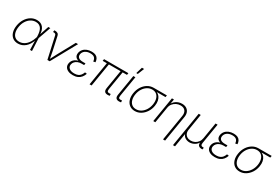

<svg xmlns="http://www.w3.org/2000/svg" viewBox="93 -2058 5180 3566"><g transform="rotate(30 2683.0 -274.5)"><path d="M240.2 11.2Q170.4 11.2 123.8 -24.4Q77.1 -60.1 58.6 -123Q40 -186 53.2 -268.1Q66.9 -349.6 106.7 -412.4Q146.5 -475.1 204.6 -510.7Q262.7 -546.4 331.1 -546.4Q378.4 -546.4 412.8 -530.3Q447.3 -514.2 469.2 -485.1Q491.2 -456.1 502 -417Q512.7 -377.9 512.7 -332H526.9L523.4 -271.5L536.6 0H494.6L485.8 -290Q484.4 -336.9 475.8 -376.5Q467.3 -416 449.5 -444.8Q431.6 -473.6 402.3 -489.5Q373 -505.4 330.1 -505.4Q273.9 -505.4 225.3 -475.3Q176.8 -445.3 143.1 -391.8Q109.4 -338.4 97.7 -267.6Q85.9 -196.8 99.4 -143.3Q112.8 -89.8 149.2 -60.1Q185.5 -30.3 242.2 -30.3Q281.7 -30.3 317.1 -44.7Q352.5 -59.1 382.8 -86.7Q413.1 -114.3 437.3 -154.5Q461.4 -194.8 478 -246.1L576.2 -539.1H618.7L522.9 -268.1L506.8 -207H493.7Q476.6 -155.8 451.2 -115.2Q425.8 -74.7 393.1 -46.6Q360.4 -18.6 322 -3.7Q283.7 11.2 240.2 11.2Z M867.2 0 763.2 -468.3Q759.3 -486.8 746.3 -494.6Q733.4 -502.4 710 -502.4H698.2L704.6 -542H716.3Q754.9 -542 777.3 -527.6Q799.8 -513.2 805.7 -483.4L871.1 -183.1Q879.4 -142.6 886.5 -101.8Q893.6 -61 901.4 -21.5H887.7Q909.2 -61 929.2 -101.8Q949.2 -142.6 971.7 -183.1L1166 -539.1H1213.9L916.5 0Z M1414.6 9.8Q1354 9.8 1312 -9.8Q1270 -29.3 1251 -63.5Q1231.9 -97.7 1239.3 -142.1Q1244.6 -174.3 1261.7 -200.9Q1278.8 -227.5 1307.4 -246.8Q1335.9 -266.1 1374.8 -276.6Q1413.6 -287.1 1461.9 -287.1H1510.3L1505.9 -258.3H1450.7Q1408.7 -258.3 1373 -244.4Q1337.4 -230.5 1314.5 -204.6Q1291.5 -178.7 1285.2 -143.6Q1276.9 -93.3 1314 -62.3Q1351.1 -31.2 1422.4 -31.2Q1470.2 -31.2 1502.2 -45.4Q1534.2 -59.6 1554.7 -86.2Q1575.2 -112.8 1588.4 -149.9L1630.4 -143.1Q1614.7 -96.7 1586.7 -62.3Q1558.6 -27.8 1515.9 -9Q1473.1 9.8 1414.6 9.8ZM1458.5 -264.6Q1409.7 -264.6 1376 -273.9Q1342.3 -283.2 1322.8 -300.5Q1303.2 -317.9 1296.4 -342Q1289.6 -366.2 1294.4 -396Q1302.7 -441.9 1331.3 -475.8Q1359.9 -509.8 1405 -528.1Q1450.2 -546.4 1506.3 -546.4Q1558.1 -546.4 1591.8 -530.3Q1625.5 -514.2 1642.8 -483.4Q1660.2 -452.6 1662.6 -409.2L1618.7 -400.4Q1615.7 -453.1 1587.4 -479.7Q1559.1 -506.3 1500 -506.3Q1434.1 -506.3 1390.9 -476.3Q1347.7 -446.3 1338.9 -396Q1331.5 -349.6 1361.6 -323.7Q1391.6 -297.9 1457.5 -297.9H1512.2L1506.8 -264.6Z M2177.7 1.5Q2124 7.3 2098.6 -17.1Q2073.2 -41.5 2082.5 -97.2L2152.8 -522.5H2196.8L2127.4 -103.5Q2120.6 -61.5 2136.2 -48.1Q2151.9 -34.7 2187 -39.1Q2193.4 -39.6 2195.3 -39.8Q2197.3 -40 2201.7 -40.5L2202.6 -2Q2197.8 -1 2191.4 0Q2185.1 1 2177.7 1.5ZM1771.5 0 1857.9 -522.5H1901.9L1815.4 0ZM1764.6 -499 1771.5 -539.1H2292.5L2286.1 -499Z M2421.4 1.5Q2367.7 7.3 2342.3 -16.8Q2316.9 -41 2326.2 -97.2L2399.4 -539.1H2443.4L2371.1 -103.5Q2364.3 -61.5 2379.6 -48.1Q2395 -34.7 2430.7 -39.6Q2436.5 -40 2438.7 -40Q2440.9 -40 2444.8 -41L2445.8 -2Q2441.4 -1 2435.1 0Q2428.7 1 2421.4 1.5ZM2418.9 -614.3 2460.4 -752.9H2506.8L2451.2 -614.3Z M2744.6 11.2Q2676.8 11.2 2629.9 -24.4Q2583 -60.1 2563.5 -122.3Q2543.9 -184.6 2557.1 -265.1Q2570.3 -345.7 2610.6 -407.5Q2650.9 -469.2 2709.2 -504.2Q2767.6 -539.1 2835.4 -539.1H3119.1L3112.3 -499.5H2890.6L2831.5 -498Q2775.4 -498 2727.1 -467.5Q2678.7 -437 2645.8 -384.5Q2612.8 -332 2601.6 -265.1Q2590.3 -198.2 2604.2 -144.8Q2618.2 -91.3 2655 -60.5Q2691.9 -29.8 2748.5 -29.8Q2805.2 -29.8 2853.3 -60.5Q2901.4 -91.3 2934.6 -144.5Q2967.8 -197.8 2979 -265.1Q2989.7 -332.5 2975.6 -385Q2961.4 -437.5 2924.8 -467.8Q2888.2 -498 2831.5 -498L2832.5 -519.5Q2882.8 -519.5 2922.4 -501.5Q2961.9 -483.4 2987.5 -449.7Q3013.2 -416 3022.7 -368.4Q3032.2 -320.8 3022.5 -261.2Q3009.8 -182.6 2969.2 -121.1Q2928.7 -59.6 2870.6 -24.2Q2812.5 11.2 2744.6 11.2Z M3238.8 -346.7 3181.6 0H3137.7L3227.1 -539.1H3270L3249.5 -417.5H3240.7Q3261.7 -462.4 3293.2 -490.7Q3324.7 -519 3363 -533Q3401.4 -546.9 3442.4 -546.9Q3498 -546.9 3537.1 -523.4Q3576.2 -500 3593.8 -456.8Q3611.3 -413.6 3601.1 -353L3509.3 204.1H3464.8L3557.1 -351.1Q3568.8 -421.9 3535.9 -463.9Q3502.9 -505.9 3434.6 -505.9Q3387.7 -505.9 3345.9 -486.1Q3304.2 -466.3 3275.6 -430.7Q3247.1 -395 3238.8 -346.7Z M3678.2 204.1 3800.8 -539.1H3844.7L3787.6 -191.4Q3779.3 -143.1 3794.4 -107.4Q3809.6 -71.8 3842.5 -52.2Q3875.5 -32.7 3920.4 -32.7Q3966.3 -32.7 4005.1 -52.2Q4043.9 -71.8 4070.3 -107.4Q4096.7 -143.1 4104.5 -191.4L4162.1 -539.1H4206.1L4134.3 -105.5Q4128.9 -69.8 4140.9 -54.9Q4152.8 -40 4186 -40H4198.7L4191.9 0H4178.7Q4126.5 0 4104.5 -25.9Q4082.5 -51.8 4091.3 -105L4103 -176.8H4121.6Q4112.8 -124.5 4090.3 -88.9Q4067.9 -53.2 4037.6 -32Q4007.3 -10.7 3975.3 -1.5Q3943.4 7.8 3916 7.8Q3888.2 7.8 3858.6 -1.5Q3829.1 -10.7 3804.9 -32Q3780.8 -53.2 3769.3 -88.9Q3757.8 -124.5 3766.6 -176.8H3785.2L3722.2 204.1Z M4459.5 9.8Q4398.9 9.8 4356.9 -9.8Q4314.9 -29.3 4295.9 -63.5Q4276.9 -97.7 4284.2 -142.1Q4289.6 -174.3 4306.6 -200.9Q4323.7 -227.5 4352.3 -246.8Q4380.9 -266.1 4419.7 -276.6Q4458.5 -287.1 4506.8 -287.1H4555.2L4550.8 -258.3H4495.6Q4453.6 -258.3 4418 -244.4Q4382.3 -230.5 4359.4 -204.6Q4336.4 -178.7 4330.1 -143.6Q4321.8 -93.3 4358.9 -62.3Q4396 -31.2 4467.3 -31.2Q4515.1 -31.2 4547.1 -45.4Q4579.1 -59.6 4599.6 -86.2Q4620.1 -112.8 4633.3 -149.9L4675.3 -143.1Q4659.7 -96.7 4631.6 -62.3Q4603.5 -27.8 4560.8 -9Q4518.1 9.8 4459.5 9.8ZM4503.4 -264.6Q4454.6 -264.6 4420.9 -273.9Q4387.2 -283.2 4367.7 -300.5Q4348.1 -317.9 4341.3 -342Q4334.5 -366.2 4339.4 -396Q4347.7 -441.9 4376.2 -475.8Q4404.8 -509.8 4450 -528.1Q4495.1 -546.4 4551.3 -546.4Q4603 -546.4 4636.7 -530.3Q4670.4 -514.2 4687.7 -483.4Q4705.1 -452.6 4707.5 -409.2L4663.6 -400.4Q4660.6 -453.1 4632.3 -479.7Q4604 -506.3 4544.9 -506.3Q4479 -506.3 4435.8 -476.3Q4392.6 -446.3 4383.8 -396Q4376.5 -349.6 4406.5 -323.7Q4436.5 -297.9 4502.4 -297.9H4557.1L4551.8 -264.6Z M4991.7 11.2Q4923.8 11.2 4877 -24.4Q4830.1 -60.1 4810.5 -122.3Q4791 -184.6 4804.2 -265.1Q4817.4 -345.7 4857.7 -407.5Q4897.9 -469.2 4956.3 -504.2Q5014.6 -539.1 5082.5 -539.1H5366.2L5359.4 -499.5H5137.7L5078.6 -498Q5022.5 -498 4974.1 -467.5Q4925.8 -437 4892.8 -384.5Q4859.9 -332 4848.6 -265.1Q4837.4 -198.2 4851.3 -144.8Q4865.2 -91.3 4902.1 -60.5Q4939 -29.8 4995.6 -29.8Q5052.2 -29.8 5100.3 -60.5Q5148.4 -91.3 5181.6 -144.5Q5214.8 -197.8 5226.1 -265.1Q5236.8 -332.5 5222.7 -385Q5208.5 -437.5 5171.9 -467.8Q5135.3 -498 5078.6 -498L5079.6 -519.5Q5129.9 -519.5 5169.4 -501.5Q5209 -483.4 5234.6 -449.7Q5260.3 -416 5269.8 -368.4Q5279.3 -320.8 5269.5 -261.2Q5256.8 -182.6 5216.3 -121.1Q5175.8 -59.6 5117.7 -24.2Q5059.6 11.2 4991.7 11.2Z"/></g></svg>

Font: Inter 18pt ExtraLight
Style: Italic
Weight: 250
Italic angle: -9.3988°
Designer: Rasmus Andersson
Foundry: rsms
Version: Version 4.001;git-66647c0bb